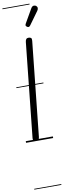

<svg xmlns="http://www.w3.org/2000/svg" viewBox="-181 -1368 692 1870"><g transform="rotate(-10 165.0 -433.0)"><path d="M91 0Q78.5 0 71 -8.2Q63.5 -16.5 65 -32L163.5 -967.5Q165.5 -985.5 173 -994.8Q180.5 -1004 195 -1004Q212 -1004 220.5 -996.8Q229 -989.5 226.5 -968L128 -34Q126 -14 117 -7Q108 0 91 0ZM91 0Q78.5 0 71 -8.2Q63.5 -16.5 65 -32L163.5 -967.5Q165.5 -985.5 173 -994.8Q180.5 -1004 195 -1004Q212 -1004 220.5 -996.8Q229 -989.5 226.5 -968L128 -34Q126 -14 117 -7Q108 0 91 0ZM202 -1110.5Q194 -1115.5 190 -1123Q186 -1130.5 195 -1146L272 -1280Q284.5 -1301.5 299.8 -1302.2Q315 -1303 324 -1295.5Q335.5 -1285 335 -1272.2Q334.5 -1259.5 326 -1247.5L233.5 -1119.5Q224.5 -1107 216.8 -1106.8Q209 -1106.5 202 -1110.5ZM-5 455H263V463H-5ZM-5 -16H263V0H-5ZM-5 -549H263V-541H-5ZM-5 -1329H263V-1321H-5Z"/></g></svg>

Font: Edu SA Dotted Guide
Style: Regular
Weight: 400
Designer: Tina and Corey Anderson, Eben Sorkin, Mirko Velimirovic
Foundry: Google for Education
Version: Version 2.000